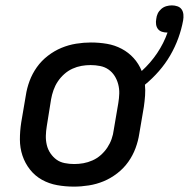

<svg xmlns="http://www.w3.org/2000/svg" viewBox="-20 -686 702 714"><path d="M255 8Q223 8 192.5 2.5Q162 -3 136 -17.5Q110 -32 91.5 -55.5Q73 -79 63.5 -107.5Q54 -136 54 -167.5Q54 -199 59 -231L76 -331Q80 -358 90 -385Q100 -412 117 -436Q134 -460 158 -478.5Q182 -497 208.5 -508Q235 -519 263 -523.5Q291 -528 318 -528Q349 -528 378 -523Q407 -518 432.5 -504.5Q458 -491 477 -470Q496 -449 507 -422Q540 -452 564.5 -488.5Q589 -525 603 -565H601Q591 -565 582 -568Q573 -571 567.5 -578Q562 -585 560.5 -595Q559 -605 561 -615Q562 -626 566.5 -635.5Q571 -645 579.5 -652.5Q588 -660 598.5 -663Q609 -666 619 -666Q630 -666 640 -662.5Q650 -659 655.5 -651Q661 -643 662 -632Q663 -621 661 -610Q655 -577 643 -544Q631 -511 613 -480Q595 -449 571 -421.5Q547 -394 519 -371Q521 -351 519.5 -330.5Q518 -310 515 -289L498 -189Q494 -162 484 -135Q474 -108 457 -84Q440 -60 416 -41.5Q392 -23 365.5 -12Q339 -1 310.5 3.5Q282 8 255 8ZM256 -76Q273 -76 290 -79Q307 -82 324 -89.5Q341 -97 355 -109.5Q369 -122 379 -137Q389 -152 395 -169Q401 -186 403 -203L420 -303Q423 -321 423.5 -338.5Q424 -356 419.5 -373Q415 -390 406 -404Q397 -418 383.5 -427.5Q370 -437 352.5 -440.5Q335 -444 317 -444Q300 -444 283 -441Q266 -438 249.5 -430.5Q233 -423 219 -410.5Q205 -398 195 -383Q185 -368 179 -351Q173 -334 170 -317L154 -217Q151 -199 150.5 -181.5Q150 -164 154 -147Q158 -130 167.5 -116Q177 -102 190 -92.5Q203 -83 220.5 -79.5Q238 -76 256 -76Z"/></svg>

Font: Iosevka Custom Medium Oblique
Style: Regular
Weight: 500
Italic angle: -9°
Designer: Belleve Invis
Foundry: Belleve Invis
Version: Version 27.0.1